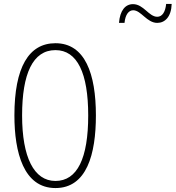

<svg xmlns="http://www.w3.org/2000/svg" viewBox="-20 -943 890 973"><path d="M583 -827H611C615 -870 633 -891 655 -891C695 -891 724 -827 777 -827C816 -827 848 -858 850 -923H822C818 -882 802 -858 777 -858C734 -858 708 -922 654 -922C615 -922 588 -890 583 -827ZM466 -358C466 -569 411 -724 261 -724C126 -724 53 -602 53 -358C53 -170 100 10 261 10C420 10 466 -162 466 -358ZM92 -358C92 -569 146 -689 261 -689C372 -689 427 -572 427 -358C427 -141 372 -26 261 -26C152 -26 92 -146 92 -358Z"/></svg>

Font: Noto Sans Thai Looped ExtraCondensed ExtraLight
Style: Regular
Weight: 200
Width: 2
Designer: Sasikarn Vongin, Ben Mitchell
Foundry: The Fontpad Ltd
Version: Version 1.001